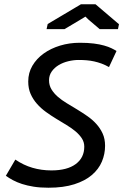

<svg xmlns="http://www.w3.org/2000/svg" viewBox="-20 -877 584 910"><path d="M7.8 0ZM379.4 -181.6Q379.4 -203.6 367.9 -221.2Q356.4 -238.8 337.9 -254.4Q319.3 -270 295.4 -284.4Q271.5 -298.8 246.6 -314Q221.7 -329.1 197.8 -346.4Q173.8 -363.8 155.3 -384.8Q136.7 -405.8 125.2 -431.6Q113.8 -457.5 113.8 -490.7Q113.8 -531.7 133.5 -565.4Q153.3 -599.1 187 -623.3Q220.7 -647.5 264.9 -660.9Q309.1 -674.3 357.9 -674.3Q396 -674.3 424.6 -670.7Q453.1 -667 473.6 -661.1Q494.1 -655.3 508.3 -648.4Q522.5 -641.6 532.2 -635.3L496.6 -559.1Q478.5 -569.3 461.2 -575.7Q443.8 -582 426.3 -585.9Q408.7 -589.8 390.6 -591.3Q372.6 -592.8 353 -592.8Q328.6 -592.8 303.5 -586.7Q278.3 -580.6 258.1 -568.4Q237.8 -556.2 225.1 -538.1Q212.4 -520 212.4 -496.6Q212.4 -472.7 223.9 -453.6Q235.4 -434.6 253.9 -418.5Q272.5 -402.3 296.4 -387.9Q320.3 -373.5 345.2 -358.4Q370.1 -343.3 394 -326.7Q418 -310.1 436.5 -289.6Q455.1 -269 466.6 -243.9Q478 -218.8 478 -186Q478 -147 462.9 -111.1Q447.8 -75.2 415.5 -47.6Q383.3 -20 332.3 -3.7Q281.2 12.7 209.5 12.7Q170.4 12.7 139.6 7.8Q108.9 2.9 84.2 -5.1Q59.6 -13.2 41 -23.2Q22.5 -33.2 7.8 -43.9L52.7 -120.6Q91.3 -94.2 133.8 -81.8Q176.3 -69.3 223.6 -69.3Q298.3 -69.3 338.9 -99.4Q379.4 -129.4 379.4 -181.6ZM363.8 -856.9H432.6L543.9 -762.2L539.1 -738.8H452.6L400.4 -783.2L384.8 -798.3L361.8 -784.2L285.6 -738.8H200.7L206.1 -763.2Z"/></svg>

Font: PT Astra Sans
Style: Italic
Weight: 400
Italic angle: -16°
Designer: A.Korolkova, I. Chaeva
Foundry: ParaType Ltd
Version: Version 1.001; ttfautohint (v1.6)